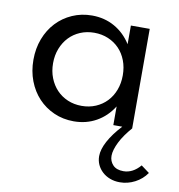

<svg xmlns="http://www.w3.org/2000/svg" viewBox="-82 -555 825 884"><g transform="rotate(10 330.5 -113.0)"><path d="M46.8 -232.7Q46.8 -285.9 64.1 -331.1Q81.4 -376.4 112.3 -409.3Q143.2 -442.3 185.7 -461.1Q228.2 -480 278.2 -480Q336.4 -480 383.6 -453.4Q430.9 -426.8 461.4 -378.2V-465.5H549.5V0H461.4V-87.3Q430.9 -38.6 383.6 -12Q336.4 14.5 278.2 14.5Q228.2 14.5 185.7 -4.3Q143.2 -23.2 112.3 -56.1Q81.4 -89.1 64.1 -134.3Q46.8 -179.5 46.8 -232.7ZM138.6 -232.7Q138.6 -195.5 150.9 -164.1Q163.2 -132.7 184.8 -110Q206.4 -87.3 236.4 -74.5Q266.4 -61.8 301.8 -61.8Q337.3 -61.8 367.3 -74.5Q397.3 -87.3 418.9 -110Q440.5 -132.7 452.5 -164.1Q464.5 -195.5 464.5 -232.7Q464.5 -270.5 452.5 -301.8Q440.5 -333.2 418.9 -355.7Q397.3 -378.2 367.3 -390.9Q337.3 -403.6 301.8 -403.6Q266.4 -403.6 236.4 -390.9Q206.4 -378.2 184.8 -355.5Q163.2 -332.7 150.9 -301.4Q138.6 -270 138.6 -232.7ZM535.9 254.1Q510.9 254.1 490 246.1Q469.1 238.2 453.9 224.1Q438.6 210 430.2 191.6Q421.8 173.2 421.8 151.8Q421.8 120.5 442.7 81.6Q463.6 42.7 503.2 0H549.5Q532.7 19.1 519.3 38.2Q505.9 57.3 496.8 75.5Q487.7 93.6 482.7 110.2Q477.7 126.8 477.7 140.5Q477.7 165.5 494.3 183.2Q510.9 200.9 543.6 200.9Q587.3 200.9 622.3 160L660.9 188.6Q640 219.1 606.4 236.6Q572.7 254.1 535.9 254.1Z"/></g></svg>

Font: Spartan Med
Style: Regular
Weight: 500
Designer: Matt Bailey, Mirko Velimirovic
Foundry: Matt Bailey
Version: Version 1.005